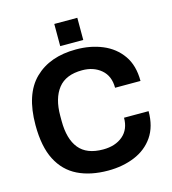

<svg xmlns="http://www.w3.org/2000/svg" viewBox="-126 -972 974 1087"><g transform="rotate(-15 361.0 -428.5)"><path d="M374 12Q271 12 196.5 -24.5Q122 -61 82 -139Q42 -217 42 -343Q42 -524 131 -611Q220 -698 374 -698Q459 -698 528.5 -669Q598 -640 639.5 -581Q681 -522 681 -431H532Q532 -500 488 -537.5Q444 -575 377 -575Q281 -575 236 -517.5Q191 -460 191 -358V-328Q191 -222 236 -166.5Q281 -111 377 -111Q449 -111 493 -148.5Q537 -186 537 -254H681Q681 -164 640.5 -105Q600 -46 530 -17Q460 12 374 12ZM293 -739V-869H428V-739Z"/></g></svg>

Font: Archivo VF Beta
Style: Regular
Weight: 400
Designer: Hector Gatti
Foundry: Omnibus-Type
Version: Version 1.002